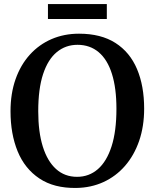

<svg xmlns="http://www.w3.org/2000/svg" viewBox="-20 -918 765 949"><path d="M356.5 11Q247 12.5 174.8 -35.8Q102.5 -84 67.2 -170Q32 -256 32 -368Q32 -456 57 -526.8Q82 -597.5 127.5 -647.8Q173 -698 235 -724.8Q297 -751.5 370.5 -751.5Q479 -751.5 550.5 -705.8Q622 -660 657.2 -576.8Q692.5 -493.5 692.5 -381Q692.5 -293.5 667.8 -221.8Q643 -150 598 -98.2Q553 -46.5 491.5 -18.2Q430 10 356.5 11ZM361 -44Q420 -44 463.8 -82Q507.5 -120 531.5 -194.8Q555.5 -269.5 555.5 -380.5Q555.5 -482.5 533.2 -553Q511 -623.5 467.8 -660Q424.5 -696.5 363 -696.5Q304.5 -696.5 260.8 -660.5Q217 -624.5 193 -551.8Q169 -479 169 -368Q169 -266 191.5 -193.8Q214 -121.5 256.8 -82.8Q299.5 -44 361 -44ZM508 -898V-824H217V-898Z"/></svg>

Font: Merriweather 20pt SemiBold
Style: Regular
Weight: 600
Version: Version 2.100